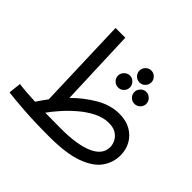

<svg xmlns="http://www.w3.org/2000/svg" viewBox="-170 -914 1128 1128"><g transform="rotate(45 394.0 -350.5)"><path d="M369.1 13.2Q244.1 13.2 155 6.6Q65.9 0 20 -5.9L28.8 -84Q56.2 -80.1 90.1 -77.6Q124 -75.2 165 -73.2Q187 -106.9 211.9 -140.1L192.9 -713.9H273.9L292 -231.9Q352.1 -292 422.6 -333Q493.2 -374 565.9 -374Q621.1 -374 660.6 -351.6Q700.2 -329.1 721.7 -291Q743.2 -252.9 743.2 -205.1Q743.2 -146 708.5 -96.4Q673.8 -46.9 591.8 -16.8Q509.8 13.2 369.1 13.2ZM560.1 -292Q514.2 -292 468.5 -269Q422.9 -246.1 381.8 -210.9Q340.8 -175.8 307.4 -137.9Q273.9 -100.1 252.9 -69.8Q284.2 -69.8 317.6 -69.3Q351.1 -68.8 387.2 -68.8Q519 -68.8 592.5 -101.3Q666 -133.8 666 -196.8Q666 -219.2 655 -240.7Q644 -262.2 621.1 -277.1Q598.1 -292 560.1 -292ZM519 -586.9Q498 -586.9 483.6 -601.6Q469.2 -616.2 469.2 -636.2Q469.2 -656.2 483.6 -671.1Q498 -686 519 -686Q539.1 -686 553.5 -671.1Q567.9 -656.2 567.9 -636.2Q567.9 -616.2 553.5 -601.6Q539.1 -586.9 519 -586.9ZM451.2 -477.1Q430.2 -477.1 415.5 -491.7Q400.9 -506.3 400.9 -526.4Q400.9 -545.9 415.5 -561Q430.2 -576.2 451.2 -576.2Q471.2 -576.2 485.6 -561Q500 -545.9 500 -526.4Q500 -506.3 485.6 -491.7Q471.2 -477.1 451.2 -477.1ZM586.9 -477.1Q565.9 -477.1 551.5 -491.7Q537.1 -506.3 537.1 -526.4Q537.1 -545.9 551.5 -561Q565.9 -576.2 586.9 -576.2Q606.9 -576.2 621.6 -561Q636.2 -545.9 636.2 -526.4Q636.2 -506.3 621.6 -491.7Q606.9 -477.1 586.9 -477.1Z"/></g></svg>

Font: Kurinto Seri
Style: Regular
Weight: 400
Designer: Kurinto was developed by Clint Goss from a range of fonts that are compatible with the SIL Open Font License Version 1.1
Foundry: Clinton F. Goss
Version: Version 2.196; July 25, 2020